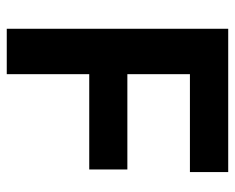

<svg xmlns="http://www.w3.org/2000/svg" viewBox="-82 -596 679 554"><g transform="rotate(90 257.0 -319.5)"><path d="M63.5 0V-639H194.5V0ZM138.5 -238V-348H469.5V-238ZM101.5 -528.5V-639H477V-528.5Z"/></g></svg>

Font: Anek Latin SemiBold
Style: Regular
Weight: 600
Designer: Yesha Goshar
Foundry: Ek Type
Version: Version 1.003